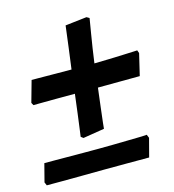

<svg xmlns="http://www.w3.org/2000/svg" viewBox="-108 -587 691 764"><g transform="rotate(-15 237.5 -205.5)"><path d="M328.3 -502Q328.3 -502 325.5 -485.3Q322.7 -468.6 318.2 -441.5Q313.6 -414.5 308.8 -383Q304.1 -351.6 300.1 -322.5Q328.6 -322.9 359.7 -323.9Q390.8 -324.9 417.6 -325.9Q444.5 -326.9 461.3 -327.7Q478.1 -328.5 478.1 -328.5L482.5 -316.2L461.3 -226.9Q418.3 -226.9 374.9 -226.4Q331.6 -225.9 288.7 -225.9Q284.1 -186.6 279.3 -148.9Q274.5 -111.1 271.9 -86.2Q269.4 -61.3 269.4 -61.3L181.4 -47.1L171.6 -54.5Q171.6 -54.5 175.2 -80.4Q178.7 -106.3 183.8 -145.7Q188.8 -185.2 193.8 -225.9Q154.1 -225.9 114.6 -225.7Q75.2 -225.5 49 -225.2Q22.8 -224.9 22.8 -224.9L17 -235.7L41.6 -323.5Q41.6 -323.5 66.3 -323.5Q90.9 -323.5 129.2 -323Q167.5 -322.5 205.8 -322.5Q211.3 -366.4 217.4 -410.3Q223.4 -454.2 228.5 -498.2L317 -508.4ZM433.5 19.7 413.6 95.5Q370.3 95.5 322.6 95.5Q275 95.5 227.3 95.8Q179.6 96.1 135.4 96.6Q91.3 97.1 54.4 97.1Q17.6 97.1 -8.5 97.1L-14.3 83.6L4.9 9.3Q18.5 9.3 43.8 9.3Q69.1 9.3 100.5 9.6Q132 9.9 165.1 9.9Q198.3 9.9 228 9.9Q256.1 9.9 287.8 9.3Q319.4 8.8 348.2 8.2Q386.9 7.7 407.3 7Q427.7 6.2 427.7 5.7Z"/></g></svg>

Font: Alegreya
Style: Italic
Weight: 400
Italic angle: -7°
Designer: Juan Pablo del Peral
Foundry: Huerta Tipografica
Version: Version 2.009